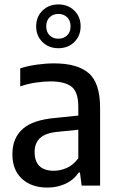

<svg xmlns="http://www.w3.org/2000/svg" viewBox="-20 -839 532 868"><path d="M194 9Q122 9 79 -31Q36 -71 36 -141.5Q36 -214.5 82.5 -256Q129 -297.5 232 -306L334 -316.5V-356Q334 -423 303.5 -447Q273 -471 208.5 -471Q179 -471 142.8 -465.8Q106.5 -460.5 71.5 -448.5V-530Q105 -541 146.5 -546.8Q188 -552.5 224.5 -552.5Q329 -552.5 380.8 -508.5Q432.5 -464.5 432.5 -351V0H349L341.5 -59H336Q312 -24.5 275 -7.8Q238 9 194 9ZM136.5 -152Q136.5 -67 224 -67Q252 -67 281.2 -79.5Q310.5 -92 334 -123.5V-252.5L240.5 -243Q186 -238 161.2 -215Q136.5 -192 136.5 -152ZM244 -621Q200.5 -621 172 -649Q143.5 -677 143.5 -720Q143.5 -763 172 -791Q200.5 -819 244 -819Q287.5 -819 316 -791Q344.5 -763 344.5 -720Q344.5 -677 316 -649Q287.5 -621 244 -621ZM244 -664Q268 -664 283.5 -679Q299 -694 299 -720Q299 -746 283.5 -761Q268 -776 244 -776Q220 -776 204.5 -761Q189 -746 189 -720Q189 -694 204.5 -679Q220 -664 244 -664Z"/></svg>

Font: Encode Sans SmCnd Md
Style: Regular
Weight: 500
Width: 4
Designer: Multiple Designers
Foundry: Impallari Type
Version: Version 3.002; ttfautohint (v1.8.3) -l 8 -r 50 -G 200 -x 14 